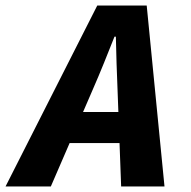

<svg xmlns="http://www.w3.org/2000/svg" viewBox="-66 -671 686 691"><path d="M-46 0 284 -651H462L526 0H370L357 -349Q355 -396 353.5 -442.5Q352 -489 351 -539H346Q327 -491 308 -444Q289 -397 268 -349L117 0ZM117 -156 143 -268H443L418 -156Z"/></svg>

Font: Source Code Pro ExtraBold
Style: Italic
Weight: 800
Italic angle: -11°
Monospace: yes
Designer: Paul D. Hunt, Teo Tuominen
Foundry: Adobe Systems Incorporated
Version: Version 1.016;hotconv 1.0.116;makeotfexe 2.5.65601